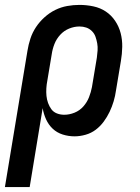

<svg xmlns="http://www.w3.org/2000/svg" viewBox="-52 -548 572 783"><path d="M-32 215 60 -341Q64 -366 72 -390.5Q80 -415 94.5 -437Q109 -459 129.5 -477.5Q150 -496 173.5 -507.5Q197 -519 222 -523.5Q247 -528 272 -528Q301 -528 329 -522Q357 -516 379.5 -501Q402 -486 417.5 -463Q433 -440 440 -413Q447 -386 446.5 -357Q446 -328 441 -299L421 -179Q418 -157 411.5 -135Q405 -113 395 -92Q385 -71 371 -52Q357 -33 338.5 -19Q320 -5 297 1.5Q274 8 252 8Q227 8 203.5 0.5Q180 -7 163 -23Q146 -39 136 -61Q126 -83 122 -107L69 215ZM210 -80Q231 -80 252 -88.5Q273 -97 288 -114Q303 -131 311 -151.5Q319 -172 323 -193L343 -313Q345 -328 346 -342.5Q347 -357 344.5 -371Q342 -385 337.5 -398Q333 -411 323 -421Q313 -431 300 -435.5Q287 -440 272 -440Q251 -440 230 -431.5Q209 -423 193.5 -406Q178 -389 170 -368.5Q162 -348 159 -327L141 -219Q138 -204 137 -188Q136 -172 137.5 -157Q139 -142 144 -128Q149 -114 157.5 -102.5Q166 -91 180 -85.5Q194 -80 210 -80Z"/></svg>

Font: Iosevka Semibold Oblique
Style: Regular
Weight: 600
Italic angle: -9°
Monospace: yes
Designer: Belleve Invis
Foundry: Belleve Invis
Version: Version 32.5.0; ttfautohint (v1.8.4)